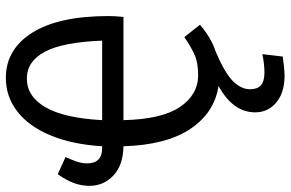

<svg xmlns="http://www.w3.org/2000/svg" viewBox="-184 -556 969 640"><g transform="rotate(-90 300.0 -235.5)"><path d="M564 -308H220Q223 -180 264 -119.5Q305 -59 370 -59Q411 -59 437 -70.5Q463 -82 497 -105L538 -53Q494 -15 447 0Q375 31 349 58Q323 85 323 114Q323 138 336 150Q349 162 379 162Q406 162 440 155L432 223Q390 229 368 229Q312 229 279 201.5Q246 174 246 131Q246 57 334 9Q244 -5 190.5 -85.5Q137 -166 133 -308Q70 -309 35.5 -341.5Q1 -374 1 -422Q1 -474 40 -527L97 -501Q87 -479 81.5 -462.5Q76 -446 76 -429Q76 -379 127 -379H133Q139 -478 169 -550.5Q199 -623 248.5 -661.5Q298 -700 361 -700Q456 -700 511.5 -612Q567 -524 567 -357Q567 -335 564 -308ZM485 -379Q480 -510 448 -570Q416 -630 359 -630Q299 -630 263 -568Q227 -506 220 -379Z"/></g></svg>

Font: Fira Mono
Style: Regular
Weight: 400
Designer: Carrois Corporate & Edenspiekermann AG
Foundry: Carrois Corporate GbR & Edenspiekermann AG
Version: Version 3.206